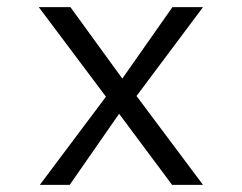

<svg xmlns="http://www.w3.org/2000/svg" viewBox="-20 -520 680 540"><path d="M551 -500H465L324 -299L178 -500H89L278 -248L92 0H176L315 -200L464 0H551L364 -250Z"/></svg>

Font: altertype_V2
Style: Regular
Weight: 400
Designer: Simon Renaud
Version: Version 2.001;Glyphs 3.1.2 (3151)